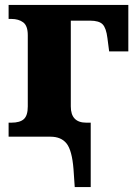

<svg xmlns="http://www.w3.org/2000/svg" viewBox="-20 -556 562 781"><path d="M279 132Q273 56 251 28Q229 0 185 0H15V-57H26Q61 -57 77 -71.5Q93 -86 93 -123V-413Q93 -451 74.5 -465Q56 -479 26 -479H15V-536H502V-347H424L417 -401Q412 -442 397.5 -457Q383 -472 346 -472H268V-123Q268 -57 331 -57H349V205H284Z"/></svg>

Font: Noto Serif ExtraBold
Style: Regular
Weight: 800
Designer: Monotype Design Team
Foundry: Monotype Imaging Inc.
Version: Version 1.001